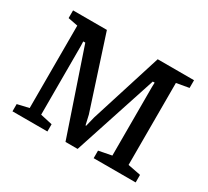

<svg xmlns="http://www.w3.org/2000/svg" viewBox="-130 -853 1143 1057"><g transform="rotate(30 441.5 -324.0)"><path d="M48 0V-46L121 -63V-587L59 -599V-648H274L421 -195L435 -134H439L454 -195L597 -648H828V-599L749 -585V-64L831 -48V0H564V-48L646 -64V-500L647 -528H635L462 0H385L206 -528H193L194 -500V-63L270 -46V0Z"/></g></svg>

Font: Faustina Light Medium
Style: Regular
Weight: 500
Version: Version 1.200